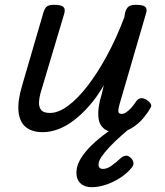

<svg xmlns="http://www.w3.org/2000/svg" viewBox="-20 -535 685 799"><path d="M158 15Q113 15 87 -6.5Q61 -28 57 -71.5Q53 -115 72 -179L161 -484Q167 -503 176.5 -509Q186 -515 205 -515Q235 -515 244 -506Q253 -497 247 -477L152 -159Q144 -134 142.5 -112Q141 -90 151 -77.5Q161 -65 188 -65Q223 -65 263 -94.5Q303 -124 344 -177Q385 -230 424.5 -302.5Q464 -375 497 -462L501 -484Q507 -503 517 -509Q527 -515 546 -515Q576 -515 585 -506Q594 -497 587 -477L478 -103Q473 -85 472.5 -76Q472 -67 476 -64Q480 -61 486 -61Q495 -61 505 -67.5Q515 -74 525.5 -85.5Q536 -97 548 -115Q557 -126 567.5 -126.5Q578 -127 591 -119Q604 -110 608 -101.5Q612 -93 605 -84Q595 -66 576 -43Q557 -20 529 -2.5Q501 15 466 15Q429 15 411.5 -0.5Q394 -16 390.5 -39.5Q387 -63 391 -90.5Q395 -118 403 -142L412 -180Q384 -132 352.5 -96Q321 -60 288.5 -35Q256 -10 223 2.5Q190 15 158 15ZM361 244Q332 244 315 228Q298 212 298 184Q298 159 311 134Q324 109 348.5 82.5Q373 56 409.5 28Q446 0 491 -33L551 -31V-26Q516 2 486.5 28Q457 54 435.5 77Q414 100 402 118Q390 136 390 150Q390 159 395 163.5Q400 168 408 168Q425 168 443 155.5Q461 143 486 120Q492 115 502.5 113Q513 111 524 122Q533 130 535 140Q537 150 531 159Q512 184 482.5 203.5Q453 223 421.5 233.5Q390 244 361 244Z"/></svg>

Font: Playwrite AU QLD
Style: Regular
Weight: 400
Designer: Veronika Burian, José Scaglione
Foundry: TypeTogether
Version: Version 1.002